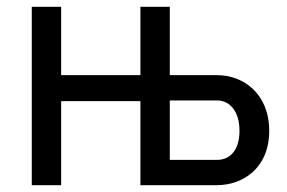

<svg xmlns="http://www.w3.org/2000/svg" viewBox="-20 -542 840 562"><path d="M73 0H159V-246H391V0H615C691 0 768 -50 768 -159C768 -268 692 -322 616 -322H477V-522H391V-322H159V-522H73ZM477 -74V-248H616C651 -248 681 -218 681 -159C681 -103 654 -74 615 -74Z"/></svg>

Font: Raleway Med
Style: Regular
Weight: 500
Designer: Matt McInerney, Pablo Impallari, Rodrigo Fuenzalida
Foundry: Matt McInerney, Pablo Impallari, Rodrigo Fuenzalida
Version: Version 3.00 July 28, 2015